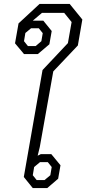

<svg xmlns="http://www.w3.org/2000/svg" viewBox="-20 -964 442 984"><path d="M102 -57 198 -605 328 -743 347 -851 309 -898H195L148 -858H202L245 -805L233 -737L174 -687H103L57 -742L75 -844L183 -944H337L402 -864L379 -731L253 -598L184 -211L173 -166L189 -174H243L290 -117L278 -48L222 0H148ZM163 -728 192 -753 199 -794 179 -819H139L110 -795L103 -753L123 -728ZM208 -41 238 -66 245 -108 225 -133H185L155 -108L148 -66L168 -41Z"/></svg>

Font: Chakra Petch Light
Style: Italic
Weight: 300
Italic angle: -10°
Designer: Katatrad Aksorn Co.,Ltd.
Foundry: Cadson Demak Co.,Ltd.
Version: Version 1.000; ttfautohint (v1.6)